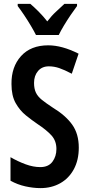

<svg xmlns="http://www.w3.org/2000/svg" viewBox="-20 -957 459 987"><path d="M385 -198Q385 -134 359.5 -87Q334 -40 289.5 -15Q245 10 188 10Q151 10 110.5 1Q70 -8 34 -28V-149Q72 -127 111.5 -112.5Q151 -98 187 -98Q229 -98 249.5 -125.5Q270 -153 270 -191Q270 -233 244.5 -261Q219 -289 172 -320Q144 -339 113 -364Q82 -389 60.5 -427Q39 -465 39 -525Q38 -613 88 -668.5Q138 -724 228 -724Q299 -724 384 -681L349 -578Q311 -598 284.5 -607Q258 -616 231 -616Q196 -616 175.5 -592Q155 -568 155 -531Q155 -501 164.5 -481Q174 -461 195 -444Q216 -427 251 -404Q317 -364 351 -316.5Q385 -269 385 -198ZM165 -777Q155 -797 139 -824Q123 -851 105 -878Q87 -905 71 -926V-937H136Q154 -922 178 -898Q202 -874 223 -847Q246 -877 267.5 -896.5Q289 -916 311 -937H376V-926Q361 -906 343 -879.5Q325 -853 308.5 -825.5Q292 -798 282 -777Z"/></svg>

Font: Noto Sans Gujarati UI ExtraCondensed SemiBold
Style: Regular
Weight: 600
Width: 2
Designer: Jelle Bosma - Monotype Design Team, Universal Thirst
Foundry: Monotype Imaging Inc.
Version: Version 2.106; ttfautohint (v1.8.4.7-5d5b)